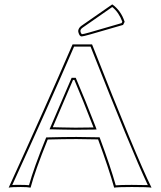

<svg xmlns="http://www.w3.org/2000/svg" viewBox="-20 -863 741 886"><path d="M200.2 -219.2Q141.6 -74.7 121.1 2.9Q108.4 0 76.2 0Q32.7 0 20 2.9Q190.4 -370.1 314.9 -658.2H404.8Q608.9 -139.2 679.2 2.9Q661.6 0 587.9 0Q524.4 0 506.8 2.9Q482.4 -84.5 432.6 -219.7Q371.6 -221.2 333 -221.2Q275.9 -221.2 200.2 -219.2ZM411.6 -274.9Q363.3 -399.9 323.2 -494.1H316.9L223.6 -275.9Q236.8 -275.9 267.6 -274.9Q311 -273.9 328.1 -273.9Q360.4 -273.9 411.6 -274.9ZM498 -842.8Q538.1 -814.5 555.2 -762.2L547.9 -748L396 -704.1Q364.7 -695.3 356.9 -694.8Q346.7 -694.8 341.8 -713.9Q340.8 -717.8 340.8 -720.2Q342.3 -734.4 356 -744.1ZM190.9 -223.1 193.4 -229H200.2Q276.4 -231 333 -231Q372.6 -231 432.6 -229.5H439.5L441.9 -223.1Q489.3 -95.7 514.2 -7.8Q536.1 -9.8 587.9 -9.8Q637.2 -9.8 662.1 -8.8Q585.4 -171.9 397.9 -647.9H321.8Q200.2 -366.7 36.6 -9.3Q51.8 -10.3 76.2 -9.8Q101.1 -9.8 113.8 -8.3Q135.7 -87.4 190.9 -223.1ZM420.9 -278.8 425.8 -265.6 411.6 -265.1Q359.4 -264.2 328.1 -264.2Q311 -264.2 267.1 -265.1Q236.3 -265.6 223.6 -266.1H208.5L310.5 -503.9H329.6L332 -498Q373 -402.8 420.9 -278.8ZM498 -830.6 361.8 -735.8Q351.1 -728.5 351.1 -720.2Q351.6 -711.4 357.9 -705.1Q365.7 -705.6 393.1 -713.4L541 -756.3L544.4 -762.7Q528.8 -805.7 498 -830.6Z"/></svg>

Font: Linux Biolinum Outline O
Style: Bold
Weight: 700
Designer: Philipp H. Poll
Foundry: Philipp H. Poll
Version: Version 0.9.2